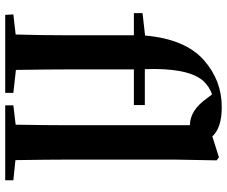

<svg xmlns="http://www.w3.org/2000/svg" viewBox="-87 -783 870 736"><g transform="rotate(90 348.0 -415.0)"><path d="M593.8 -39.1 670.9 -31.2V0H383.8V-31.2L458 -40Q460 -167 460 -235.4V-708Q403.3 -708 357.4 -772.5L341.8 -793Q310.5 -782.2 288.1 -756.8Q239.3 -697.3 245.1 -535.2H382.8V-493.2H246.1V-235.4Q246.1 -171.9 248 -41L335.9 -31.2V0H37.1L35.2 -31.2L112.3 -40Q115.2 -136.7 115.2 -235.4V-493.2H30.3V-526.4L116.2 -536.1Q129.9 -691.4 211.9 -762.7Q289.1 -830.1 390.6 -830.1Q469.7 -830.1 502.9 -793.9L583 -819.3L594.7 -810.5L591.8 -651.4V-235.4Q591.8 -168 593.8 -39.1Z"/></g></svg>

Font: GenRyuMin TW TTF Bold
Style: Regular
Weight: 700
Version: Version 1.300